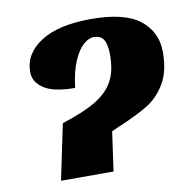

<svg xmlns="http://www.w3.org/2000/svg" viewBox="-67 -617 692 684"><g transform="rotate(-10 279.5 -274.5)"><path d="M142 -201Q221 -226 265.5 -253Q310 -280 330 -317Q350 -354 350 -412Q350 -448 339.5 -466Q329 -484 303 -484Q286 -484 266.5 -467.5Q247 -451 230.5 -413.5Q214 -376 207 -317Q130 -317 94.5 -340.5Q59 -364 59 -400Q59 -467 123 -508Q187 -549 305 -549Q427 -549 482 -505Q537 -461 537 -389Q537 -319 511 -275.5Q485 -232 446.5 -208Q408 -184 339 -155L310 -142L290 0H100Z"/></g></svg>

Font: Noto Serif NarrowBlack
Style: Italic
Weight: 900
Width: 4
Italic angle: -12°
Designer: Monotype Design Team
Foundry: Monotype Imaging Inc.
Version: Version 1.001